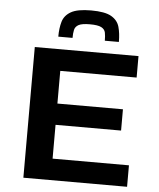

<svg xmlns="http://www.w3.org/2000/svg" viewBox="-60 -956 832 1007"><g transform="rotate(5 356.0 -452.5)"><path d="M101 0V-688H647V-575H245V-403H590V-291H245V-113H647V0ZM379 -905Q452 -905 485.5 -885.5Q519 -866 528.5 -832Q538 -798 538 -753H464Q464 -778 460.5 -795.5Q457 -813 439 -822.5Q421 -832 379 -832Q337 -832 319.5 -822.5Q302 -813 298 -795.5Q294 -778 294 -753H219Q219 -798 229 -832Q239 -866 273 -885.5Q307 -905 379 -905Z"/></g></svg>

Font: Saira Expanded SemiBold
Style: Regular
Weight: 600
Width: 7
Designer: Hector Gatti with collaboration of the Omnibus-Type team
Foundry: Omnibus-Type
Version: Version 1.100; ttfautohint (v1.8.3)